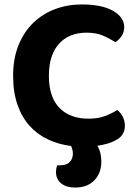

<svg xmlns="http://www.w3.org/2000/svg" viewBox="-20 -644 614 864"><path d="M539 -522Q539 -499 527 -481.5Q515 -464 499 -454Q473 -471 442.5 -484Q412 -497 370 -497Q290 -497 245 -446.5Q200 -396 200 -303Q200 -207 247.5 -158.5Q295 -110 378 -110Q421 -110 451.5 -121.5Q482 -133 508 -149Q523 -137 532.5 -118.5Q542 -100 542 -77Q542 -57 531.5 -39.5Q521 -22 495 -10Q482 -3 463 2.5Q444 8 418 12Q428 29 432 46.5Q436 64 436 84Q436 135 404.5 167.5Q373 200 318 200Q279 200 255.5 181.5Q232 163 232 129Q232 115 237 100H248Q280 100 294 85Q308 70 308 47Q308 32 300 13Q244 6 196 -16.5Q148 -39 113 -78Q78 -117 58.5 -173Q39 -229 39 -303Q39 -381 63.5 -441Q88 -501 130 -541.5Q172 -582 228 -603Q284 -624 348 -624Q439 -624 489 -595Q539 -566 539 -522Z"/></svg>

Font: Baloo Bhaina 2
Style: Bold
Weight: 700
Designer: Yesha Goshar, Manish Minz, Shuchita Grover and Ek Type
Foundry: Ek Type
Version: Version 1.640;hotconv 1.0.111;makeotfexe 2.5.65597; ttfautoh